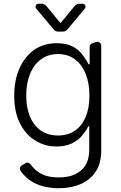

<svg xmlns="http://www.w3.org/2000/svg" viewBox="-20 -782 641 1018"><path d="M193.5 201.3Q152.7 187.5 122.9 161.9Q101.9 142.4 89.5 124.6Q85.6 119 85.6 112.9Q85.6 108 88.1 103.2Q90.6 98.4 94.8 95.5L113.6 84.2Q118.6 80.3 125 80.3Q129.6 80.3 134.1 82.6Q138.5 84.9 141.7 89.1Q150.6 101.6 162.3 113.3Q181.1 132.1 213.4 146.3Q245 158.7 292.3 158.7Q366.5 158.7 408.7 122.2Q453.1 87 453.1 10.3V-112.6H447.8Q443.2 -100.9 435.5 -89.8Q427.9 -78.8 415.8 -63.6Q395.2 -38.7 361.9 -22Q327.4 -5.3 279.5 -5.3Q215.9 -5.3 164.4 -38.7Q115.4 -67.8 84.5 -131Q55.4 -188.9 55.4 -274.1Q55.4 -358 83.5 -419.7Q109.7 -480.5 162.3 -518.8Q213.4 -552.9 280.5 -552.9Q331.7 -552.9 363.6 -536.2Q398.1 -518.1 416.9 -492.5Q438.2 -464.8 449.2 -441.4H455.3V-533Q455.3 -540.1 459.2 -545.3Q463.1 -550.4 470.2 -552.9L489.3 -559.3Q494.3 -560.7 496.4 -560.7Q504.6 -560.7 510.7 -554.5Q516.7 -548.3 516.7 -539.4V14.2Q516.7 84.2 487.6 127.5Q457.7 172.6 407.7 193.9Q356.9 215.9 292.3 215.9Q237.9 215.9 193.5 201.3ZM287.3 -63.6Q339.8 -63.6 377.1 -89.1Q414.4 -114.7 434.3 -162.1Q454.2 -209.5 454.2 -275.2Q454.2 -339.8 434.7 -388.8Q414.8 -439.6 377.3 -467.5Q339.8 -495.4 287.3 -495.4Q235.4 -495.4 197.4 -467.5Q159.4 -439.6 139.2 -389.7Q119 -339.8 119 -275.2Q119 -210.9 139.2 -163.2Q159.4 -115.4 197.4 -89.5Q235.4 -63.6 287.3 -63.6ZM183.9 -762.1H201.3Q208.1 -762.1 214.5 -759.1Q220.9 -756 225.5 -750.7L300.8 -659.4L376.4 -750.7Q381 -756 387.4 -759.1Q393.8 -762.1 400.6 -762.1H418Q424.7 -762.1 429.2 -757.3Q433.6 -752.5 433.6 -746.1Q433.6 -740.4 430 -736.5L337 -625.4Q332.4 -620 326.2 -617.2Q320 -614.3 312.9 -614.3H288.7Q274.1 -614.3 264.9 -625.4L171.9 -736.5Q168.3 -740.4 168.3 -746.4Q168.3 -752.5 172.8 -757.3Q177.2 -762.1 183.9 -762.1Z"/></svg>

Font: DeltaSans Light
Style: Regular
Weight: 300
Designer: Rasmus Andersson
Foundry: rsms
Version: Version 3.012